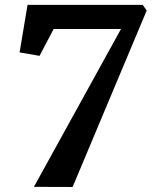

<svg xmlns="http://www.w3.org/2000/svg" viewBox="-20 -763 619 784"><path d="M474 -644.5H199L141.5 -535L60 -549L92.5 -743H563L579 -720L276.5 0.5L118.5 0Z"/></svg>

Font: Merriweather 20pt
Style: Bold Italic
Weight: 700
Italic angle: -7.8°
Version: Version 2.101